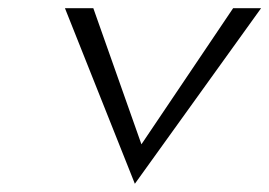

<svg xmlns="http://www.w3.org/2000/svg" viewBox="-20 -466 655 467"><path d="M138 -446 308 -19 615 -446H547L324 -115L207 -446Z"/></svg>

Font: Charger Static
Style: 2Obl
Weight: 1000
Designer: Jasper
Foundry: KineticPlasma Fonts/Cannot Into Space Fonts
Version: Version 1.1